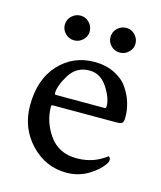

<svg xmlns="http://www.w3.org/2000/svg" viewBox="-93 -650 607 725"><g transform="rotate(15 210.0 -287.5)"><path d="M229.5 -425.8Q274.4 -425.8 308.6 -408.7Q342.8 -391.6 360.8 -364.7Q378.9 -337.9 387.2 -310.1Q395.5 -282.2 395.5 -254.9Q395.5 -235.4 389.6 -231Q383.8 -226.6 366.2 -226.6H121.1Q113.3 -226.6 113.3 -221.7Q113.3 -160.2 150.4 -108.4Q187.5 -56.6 257.8 -56.6Q278.3 -56.6 296.9 -60.5Q315.4 -64.5 328.1 -69.8Q340.8 -75.2 350.1 -80.6Q359.4 -85.9 366.2 -90.8L373 -95.7Q374 -95.7 375.5 -94.2Q377 -92.8 378.4 -89.8Q379.9 -86.9 379.9 -83Q379.9 -74.2 373 -65.4Q354.5 -38.1 316.9 -16.1Q279.3 5.9 233.4 5.9Q152.3 5.9 94.2 -55.2Q36.1 -116.2 36.1 -204.1Q36.1 -306.6 91.3 -366.2Q146.5 -425.8 229.5 -425.8ZM219.7 -389.6Q168.9 -389.6 142.1 -346.2Q115.2 -302.7 115.2 -273.4Q115.2 -267.6 121.1 -267.6H311.5Q316.4 -267.6 316.4 -276.4Q316.4 -307.6 289.6 -348.6Q262.7 -389.6 219.7 -389.6ZM312.5 -581.1Q332 -581.1 346.2 -566.4Q360.4 -551.8 360.4 -531.2Q360.4 -512.7 345.7 -498.5Q331.1 -484.4 311.5 -484.4Q291 -484.4 276.9 -498.5Q262.7 -512.7 262.7 -532.2Q262.7 -552.7 277.3 -566.9Q292 -581.1 312.5 -581.1ZM133.8 -581.1Q153.3 -581.1 167.5 -566.4Q181.6 -551.8 181.6 -531.2Q181.6 -512.7 167 -498.5Q152.3 -484.4 132.8 -484.4Q113.3 -484.4 98.6 -498.5Q84 -512.7 84 -532.2Q84 -552.7 98.6 -566.9Q113.3 -581.1 133.8 -581.1Z"/></g></svg>

Font: Crimson Text
Style: Roman
Weight: 400
Version: Version 0.13